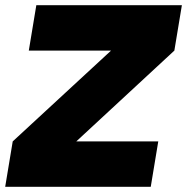

<svg xmlns="http://www.w3.org/2000/svg" viewBox="-32 -720 721 740"><path d="M396 -525H79L108 -700H669L640 -525L262 -175H578L549 0H-12L17 -175Z"/></svg>

Font: Oak Sans Black
Style: Italic
Weight: 900
Italic angle: -9.5°
Foundry: Erik Kennedy, Walven
Version: Version 1.000